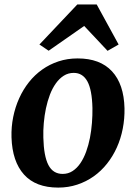

<svg xmlns="http://www.w3.org/2000/svg" viewBox="-20 -831 613 863"><path d="M157.2 -630.9 327.6 -811H414.6L513.2 -630.9L463.4 -602.5L358.4 -714.4L198.7 -603ZM31.7 -213.4Q30.3 -260.3 39.3 -304.9Q48.3 -349.6 66.2 -389.2Q84 -428.7 110.1 -461.7Q136.2 -494.6 169.7 -518.3Q203.1 -542 243.2 -555.2Q283.2 -568.4 329.1 -568.4Q429.7 -568.4 483.4 -510.5Q537.1 -452.6 539.6 -344.2Q540.5 -297.4 531.7 -252.4Q522.9 -207.5 505.1 -168Q487.3 -128.4 460.9 -95.2Q434.6 -62 401.1 -38.3Q367.7 -14.6 327.4 -1.2Q287.1 12.2 241.7 12.2Q140.6 12.2 87.9 -46.4Q35.2 -105 31.7 -213.4ZM261.7 -49.3Q286.6 -49.3 306.4 -62.3Q326.2 -75.2 341.3 -97.4Q356.4 -119.6 367.2 -149.2Q377.9 -178.7 384.3 -211.4Q390.6 -244.1 393.3 -278.6Q396 -313 395.5 -345.2Q393.6 -427.7 372.6 -465.6Q351.6 -503.4 311.5 -503.4Q286.6 -503.4 266.6 -490.7Q246.6 -478 231 -456.1Q215.3 -434.1 204.3 -405.3Q193.4 -376.5 186.5 -344Q179.7 -311.5 176.8 -277.8Q173.8 -244.1 174.8 -212.4Q176.8 -129.4 197.5 -89.4Q218.3 -49.3 261.7 -49.3Z"/></svg>

Font: Merriweather Bold
Style: Italic
Weight: 700
Italic angle: -7°
Designer: Eben Sorkin ( eben@eyebytes.com )
Foundry: Eben Sorkin ( eben@eyebytes.com )
Version: Version 1.5; ttfautohint (v0.97) -l 13 -r 13 -G 200 -x 24 -f